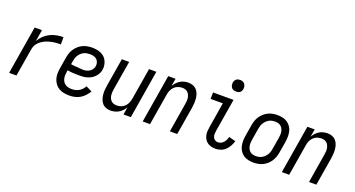

<svg xmlns="http://www.w3.org/2000/svg" viewBox="-47 -1335 3594 1945"><g transform="rotate(20 1750.0 -362.5)"><path d="M68 0 154 -520H233L212 -396Q231 -429 259 -455.5Q287 -482 321 -498.5Q355 -515 390.5 -521.5Q426 -528 462 -528V-450Q441 -450 421 -449Q401 -448 380.5 -444.5Q360 -441 340 -435.5Q320 -430 300 -421Q280 -412 262 -399.5Q244 -387 229.5 -370.5Q215 -354 207 -334.5Q199 -315 196 -295L147 0Z M718 8Q688 8 659 2.5Q630 -3 606 -17Q582 -31 565 -53.5Q548 -76 539.5 -103Q531 -130 531 -159.5Q531 -189 536 -219L556 -339Q560 -364 568 -389Q576 -414 591 -436.5Q606 -459 626.5 -477.5Q647 -496 671.5 -507.5Q696 -519 721.5 -523.5Q747 -528 772 -528Q797 -528 821.5 -524Q846 -520 867.5 -510.5Q889 -501 906 -485Q923 -469 933 -448Q943 -427 947 -402.5Q951 -378 947 -353Q944 -333 934 -313Q924 -293 909 -276.5Q894 -260 875 -248.5Q856 -237 835.5 -230Q815 -223 794 -220.5Q773 -218 752 -218Q718 -218 683 -219.5Q648 -221 616 -227L613 -208Q610 -189 609.5 -171Q609 -153 613 -135.5Q617 -118 626.5 -103.5Q636 -89 650 -79.5Q664 -70 682 -66Q700 -62 718 -62Q738 -62 757.5 -66Q777 -70 795 -80.5Q813 -91 827.5 -106.5Q842 -122 852 -140L917 -108Q901 -82 880 -59Q859 -36 832.5 -20.5Q806 -5 776 1.5Q746 8 718 8ZM764 -285Q781 -285 798 -289.5Q815 -294 831 -304.5Q847 -315 857 -330.5Q867 -346 870 -363Q873 -384 867 -403.5Q861 -423 847 -435.5Q833 -448 813.5 -453Q794 -458 773 -458Q756 -458 739 -455Q722 -452 706 -443.5Q690 -435 677 -422Q664 -409 654.5 -393.5Q645 -378 640.5 -361.5Q636 -345 633 -328L628 -297Q643 -294 660.5 -292.5Q678 -291 695.5 -290.5Q713 -290 729.5 -287.5Q746 -285 764 -285Z M1163 8Q1137 8 1113.5 -0.5Q1090 -9 1074 -27Q1058 -45 1050 -68Q1042 -91 1039 -116Q1036 -141 1038 -167Q1040 -193 1044 -219L1094 -520H1173L1121 -208Q1118 -191 1117 -174Q1116 -157 1118 -140.5Q1120 -124 1126.5 -109Q1133 -94 1144.5 -83Q1156 -72 1172 -67Q1188 -62 1205 -62Q1228 -62 1251.5 -70.5Q1275 -79 1292 -97Q1309 -115 1318 -137.5Q1327 -160 1331 -183L1387 -520H1466L1380 0H1301L1314 -82Q1303 -62 1286.5 -44.5Q1270 -27 1250 -15Q1230 -3 1207.5 2.5Q1185 8 1163 8Z M1508 0 1594 -520H1673L1659 -438Q1671 -458 1687 -475.5Q1703 -493 1723 -505Q1743 -517 1765.5 -522.5Q1788 -528 1810 -528Q1836 -528 1859.5 -519.5Q1883 -511 1899 -493Q1915 -475 1923.5 -452Q1932 -429 1934.5 -404Q1937 -379 1935.5 -353Q1934 -327 1930 -301L1880 0H1801L1852 -312Q1855 -329 1856.5 -346Q1858 -363 1855.5 -379.5Q1853 -396 1846.5 -411Q1840 -426 1829 -437Q1818 -448 1802 -453Q1786 -458 1769 -458Q1746 -458 1722.5 -449.5Q1699 -441 1682 -423Q1665 -405 1655.5 -382.5Q1646 -360 1643 -337L1587 0Z M2295 8Q2272 8 2250 3Q2228 -2 2210 -14Q2192 -26 2180 -44.5Q2168 -63 2162.5 -84.5Q2157 -106 2158 -129Q2159 -152 2163 -175L2208 -450H2076L2077 -520H2298L2239 -164Q2236 -146 2236 -128.5Q2236 -111 2242.5 -95.5Q2249 -80 2263.5 -71Q2278 -62 2295 -62Q2312 -62 2327.5 -69.5Q2343 -77 2355 -90.5Q2367 -104 2374 -120Q2381 -136 2386 -152L2458 -133Q2450 -106 2435.5 -79.5Q2421 -53 2400 -32.5Q2379 -12 2350.5 -2Q2322 8 2295 8ZM2292 -608Q2277 -608 2263.5 -613Q2250 -618 2242 -629.5Q2234 -641 2231.5 -655.5Q2229 -670 2231 -685Q2233 -695 2238.5 -705Q2244 -715 2252.5 -721.5Q2261 -728 2271.5 -730.5Q2282 -733 2293 -733Q2308 -733 2321.5 -727.5Q2335 -722 2343 -710.5Q2351 -699 2354 -684.5Q2357 -670 2354 -655Q2352 -645 2346.5 -635Q2341 -625 2332.5 -618.5Q2324 -612 2313.5 -610Q2303 -608 2292 -608Z M2703 8Q2674 8 2646.5 2Q2619 -4 2596.5 -19Q2574 -34 2559 -56.5Q2544 -79 2537.5 -106Q2531 -133 2531 -161.5Q2531 -190 2536 -219L2556 -339Q2560 -364 2568 -389Q2576 -414 2591 -436.5Q2606 -459 2626 -477Q2646 -495 2670 -507Q2694 -519 2719.5 -523.5Q2745 -528 2770 -528Q2799 -528 2826.5 -522Q2854 -516 2876.5 -501Q2899 -486 2914.5 -463.5Q2930 -441 2936.5 -414Q2943 -387 2942.5 -358.5Q2942 -330 2938 -301L2918 -181Q2914 -156 2905.5 -131Q2897 -106 2882.5 -83.5Q2868 -61 2848 -43Q2828 -25 2804 -13Q2780 -1 2754 3.5Q2728 8 2703 8ZM2704 -62Q2721 -62 2737.5 -65.5Q2754 -69 2769.5 -78Q2785 -87 2797.5 -100Q2810 -113 2819 -128Q2828 -143 2833 -159.5Q2838 -176 2840 -192L2860 -312Q2863 -330 2864 -347.5Q2865 -365 2862.5 -381.5Q2860 -398 2852.5 -413Q2845 -428 2832.5 -438.5Q2820 -449 2803.5 -453.5Q2787 -458 2770 -458Q2753 -458 2736 -454.5Q2719 -451 2703.5 -442Q2688 -433 2675.5 -420Q2663 -407 2654 -392Q2645 -377 2640.5 -360.5Q2636 -344 2633 -328L2613 -208Q2610 -190 2609 -172.5Q2608 -155 2611 -138.5Q2614 -122 2621.5 -107Q2629 -92 2641 -81.5Q2653 -71 2670 -66.5Q2687 -62 2704 -62Z M3008 0 3094 -520H3173L3159 -438Q3171 -458 3187 -475.5Q3203 -493 3223 -505Q3243 -517 3265.5 -522.5Q3288 -528 3310 -528Q3336 -528 3359.5 -519.5Q3383 -511 3399 -493Q3415 -475 3423.5 -452Q3432 -429 3434.5 -404Q3437 -379 3435.5 -353Q3434 -327 3430 -301L3380 0H3301L3352 -312Q3355 -329 3356.5 -346Q3358 -363 3355.5 -379.5Q3353 -396 3346.5 -411Q3340 -426 3329 -437Q3318 -448 3302 -453Q3286 -458 3269 -458Q3246 -458 3222.5 -449.5Q3199 -441 3182 -423Q3165 -405 3155.5 -382.5Q3146 -360 3143 -337L3087 0Z"/></g></svg>

Font: Iosevka Algr
Style: Italic
Weight: 400
Italic angle: -9°
Monospace: yes
Designer: Belleve Invis
Foundry: Belleve Invis
Version: Version 26.0.2; ttfautohint (v1.8.3)